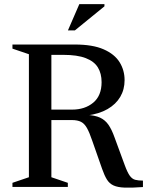

<svg xmlns="http://www.w3.org/2000/svg" viewBox="-20 -886 698 910"><path d="M321.5 -366.5Q382.5 -366.5 422 -399.5Q461.5 -432.5 461.5 -496.5Q461.5 -537.5 444 -566.2Q426.5 -595 386.5 -610.5Q346.5 -626 279.5 -626H134.5L144.5 -675H334.5Q419.5 -675 471.2 -652.2Q523 -629.5 546.8 -591.2Q570.5 -553 570.5 -506Q570.5 -462 550 -427Q529.5 -392 489.8 -369Q450 -346 391.5 -338.5V-341.5Q430 -339.5 454 -328.5Q478 -317.5 493.8 -295Q509.5 -272.5 523 -234.5L571.5 -102.5Q584 -68.5 595.2 -53Q606.5 -37.5 621 -33.8Q635.5 -30 657.5 -30V0.5Q604 4.5 571 3.2Q538 2 518.2 -7Q498.5 -16 486.8 -35Q475 -54 464 -85.5L417 -219.5Q404 -258 392.2 -279Q380.5 -300 364 -308.5Q347.5 -317 320 -317H143L133 -366.5ZM223.5 -675V-46L301.5 -19.5V0H39V-19.5L117 -46V-629L39 -655.5V-675ZM302 -742 356 -866.5H475V-856L335 -742Z"/></svg>

Font: Newsreader 24pt Medium
Style: Regular
Weight: 500
Designer: Hugues Gentile
Foundry: Production Type
Version: Version 1.003